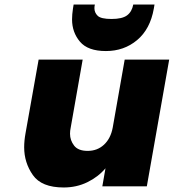

<svg xmlns="http://www.w3.org/2000/svg" viewBox="-20 -825 769 850"><path d="M661 -787Q645 -696 587 -647.5Q529 -599 449 -599Q369 -599 334 -640.5Q299 -682 299 -739Q299 -761 303 -787L306 -805H400Q398 -796 398 -789Q398 -769 412.5 -755Q427 -741 474 -741Q521 -741 542.5 -757Q564 -773 570 -805H664ZM729 -561 630 0H433L447 -80Q415 -42 367 -18.5Q319 5 262 5Q164 5 125.5 -50Q87 -105 87 -173Q87 -202 93 -235L151 -561H346L293 -260Q290 -246 290 -233Q290 -204 308 -180.5Q326 -157 368 -157Q411 -157 440.5 -184.5Q470 -212 479 -260L532 -561Z"/></svg>

Font: Fz Poppins ExtBd
Style: Italic
Weight: 800
Italic angle: -10°
Designer: Ninad Kale (Devanagari), Jonny Pinhorn (Latin)
Foundry: Indian Type Foundry
Version: Vit hóa bi Vntype.Com & FontZin.Com